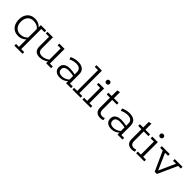

<svg xmlns="http://www.w3.org/2000/svg" viewBox="260 -1842 3271 3271"><g transform="rotate(45 1896.0 -206.0)"><path d="M305 171V130H375V-63L387 -68Q363 -31 321.5 -10.5Q280 10 231 10Q170 10 128 -17.5Q86 -45 64.5 -92Q43 -139 43 -198Q43 -257 64.5 -303.5Q86 -350 128 -377.5Q170 -405 231 -405Q280 -405 321.5 -385Q363 -365 387 -327L377 -332V-395H507V-354H429V130H502V171ZM239 -35Q283 -35 319.5 -52Q356 -69 379 -101L375 -74V-319L379 -294Q356 -327 319.5 -343.5Q283 -360 239 -360Q174 -360 134.5 -317.5Q95 -275 95 -198Q95 -121 134.5 -78Q174 -35 239 -35Z M750 10Q684 10 650 -22.5Q616 -55 616 -123V-354H537V-395H670V-128Q670 -80 692.5 -57.5Q715 -35 764 -35Q799 -35 836 -48.5Q873 -62 916 -98L896 -72V-354H822V-395H950V-41H1019V0H899V-55L917 -59Q880 -25 836 -7.5Q792 10 750 10Z M1241 10Q1172 10 1135.5 -21Q1099 -52 1099 -106Q1099 -166 1140.5 -195.5Q1182 -225 1252 -225Q1286 -225 1320.5 -220Q1355 -215 1393 -206L1378 -197V-265Q1378 -312 1350 -336Q1322 -360 1265 -360Q1233 -360 1199.5 -351.5Q1166 -343 1135 -326L1120 -369Q1154 -387 1194 -396Q1234 -405 1267 -405Q1349 -405 1390.5 -369Q1432 -333 1432 -261V-41H1500V0H1380V-61L1388 -56Q1358 -23 1318.5 -6.5Q1279 10 1241 10ZM1249 -32Q1285 -32 1320.5 -47Q1356 -62 1384 -90L1378 -71V-184L1393 -167Q1357 -177 1323.5 -181Q1290 -185 1261 -185Q1209 -185 1180.5 -166.5Q1152 -148 1152 -107Q1152 -71 1176.5 -51.5Q1201 -32 1249 -32Z M1533 0V-41H1608V-542H1529V-583H1661V-41H1731V0Z M1774 0V-41H1848V-354H1769V-395H1902V-41H1971V0ZM1874 -477Q1853 -477 1843 -489Q1833 -501 1833 -517Q1833 -534 1843 -546Q1853 -558 1874 -558Q1895 -558 1905.5 -546Q1916 -534 1916 -517Q1916 -501 1905.5 -489Q1895 -477 1874 -477Z M2211 10Q2153 10 2118.5 -20Q2084 -50 2084 -118V-354H2005V-395H2084V-529L2138 -541V-395H2251V-354H2138V-127Q2138 -74 2160 -54.5Q2182 -35 2219 -35Q2232 -35 2245 -38.5Q2258 -42 2268 -46L2276 -4Q2263 2 2246 6Q2229 10 2211 10Z M2480 10Q2411 10 2374.5 -21Q2338 -52 2338 -106Q2338 -166 2379.5 -195.5Q2421 -225 2491 -225Q2525 -225 2559.5 -220Q2594 -215 2632 -206L2617 -197V-265Q2617 -312 2589 -336Q2561 -360 2504 -360Q2472 -360 2438.5 -351.5Q2405 -343 2374 -326L2359 -369Q2393 -387 2433 -396Q2473 -405 2506 -405Q2588 -405 2629.5 -369Q2671 -333 2671 -261V-41H2739V0H2619V-61L2627 -56Q2597 -23 2557.5 -6.5Q2518 10 2480 10ZM2488 -32Q2524 -32 2559.5 -47Q2595 -62 2623 -90L2617 -71V-184L2632 -167Q2596 -177 2562.5 -181Q2529 -185 2500 -185Q2448 -185 2419.5 -166.5Q2391 -148 2391 -107Q2391 -71 2415.5 -51.5Q2440 -32 2488 -32Z M2970 10Q2912 10 2877.5 -20Q2843 -50 2843 -118V-354H2764V-395H2843V-529L2897 -541V-395H3010V-354H2897V-127Q2897 -74 2919 -54.5Q2941 -35 2978 -35Q2991 -35 3004 -38.5Q3017 -42 3027 -46L3035 -4Q3022 2 3005 6Q2988 10 2970 10Z M3068 0V-41H3142V-354H3063V-395H3196V-41H3265V0ZM3168 -477Q3147 -477 3137 -489Q3127 -501 3127 -517Q3127 -534 3137 -546Q3147 -558 3168 -558Q3189 -558 3199.5 -546Q3210 -534 3210 -517Q3210 -501 3199.5 -489Q3189 -477 3168 -477Z M3515 0 3355 -354H3292V-395H3484V-354H3411L3553 -32H3531L3675 -354H3603V-395H3791V-354H3728L3568 0Z"/></g></svg>

Font: Rokkitt SemiBold Light
Style: Regular
Weight: 300
Version: Version 3.103